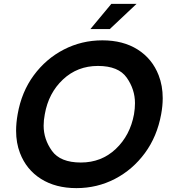

<svg xmlns="http://www.w3.org/2000/svg" viewBox="-20 -956 892 990"><path d="M397 -118Q503 -118 577 -188Q651 -258 671 -367Q676 -397 676 -424Q676 -495 633.5 -555.5Q591 -616 485 -616Q379 -616 304.5 -546Q230 -476 211 -367Q205 -336 205 -308Q205 -238 248 -178Q291 -118 397 -118ZM374 14Q267 14 191.5 -33.5Q116 -81 83 -167Q63 -219 63 -282Q63 -322 71 -367Q91 -482 154 -567.5Q217 -653 309 -700.5Q401 -748 508 -748Q615 -748 690 -700.5Q765 -653 798 -568Q819 -514 819 -450Q819 -410 811 -367Q790 -252 727 -166.5Q664 -81 572.5 -33.5Q481 14 374 14ZM546 -806H446L554 -936H684Z"/></svg>

Font: YamahaIndonesia935. App
Style: Bold Italic
Weight: 700
Italic angle: -10°
Designer: Dalton Maag Ltd
Foundry: Dalton Maag Ltd
Version: Version 1.002; January 01, 2024; Regular/Italic